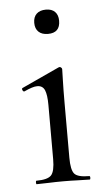

<svg xmlns="http://www.w3.org/2000/svg" viewBox="-47 -628 367 661"><g transform="rotate(-5 136.5 -298.0)"><path d="M53 0Q51 0 51 -6Q51 -12 53 -12Q92 -12 104.5 -25.5Q117 -39 117 -81V-268Q117 -303 110 -319.5Q103 -336 84 -336Q76 -336 65 -332.5Q54 -329 39 -322Q35 -321 32.5 -326.5Q30 -332 33 -334L163 -394Q166 -395 167 -395Q169 -395 172 -392.5Q175 -390 175 -387Q175 -379 174 -348Q173 -317 173 -269V-81Q173 -39 184.5 -25.5Q196 -12 236 -12Q239 -12 239 -6Q239 0 236 0Q218 0 194.5 -1Q171 -2 145 -2Q119 -2 95.5 -1Q72 0 53 0ZM137 -512Q116 -512 104.5 -523Q93 -534 93 -554Q93 -574 104.5 -585Q116 -596 137 -596Q157 -596 168 -585Q179 -574 179 -554Q179 -512 137 -512Z"/></g></svg>

Font: Cormorant Light
Style: Regular
Weight: 400
Version: Version 4.000